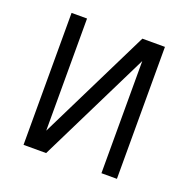

<svg xmlns="http://www.w3.org/2000/svg" viewBox="-99 -615 699 711"><g transform="rotate(20 250.0 -260.0)"><path d="M66 0V-520H127V-78L345 -520H434V0H373V-442L155 0Z"/></g></svg>

Font: Iosevka Custom Light
Style: Regular
Weight: 300
Monospace: yes
Designer: Belleve Invis
Foundry: Belleve Invis
Version: Version 27.3.5